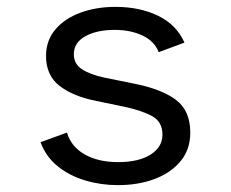

<svg xmlns="http://www.w3.org/2000/svg" viewBox="-20 -527 672 559"><path d="M323 12Q274 12 228.5 -1.5Q183 -15 148.5 -42.5Q114 -70 98 -113L175 -141Q187 -100 226.5 -77.5Q266 -55 324 -55Q384 -55 418.5 -77Q453 -99 453 -135Q453 -172 423.5 -188.5Q394 -205 343 -216L261 -233Q194 -246 154 -276.5Q114 -307 114 -364Q114 -409 141 -441Q168 -473 214 -490Q260 -507 316 -507Q387 -507 440.5 -481Q494 -455 517 -403L442 -375Q430 -407 395 -423.5Q360 -440 314 -440Q262 -440 228.5 -421.5Q195 -403 195 -369Q195 -341 218.5 -325.5Q242 -310 284 -301L368 -284Q450 -268 492 -236.5Q534 -205 534 -141Q534 -92 506 -58Q478 -24 430.5 -6Q383 12 323 12Z"/></svg>

Font: Atkinson Hyperlegible Mono ExtraLight
Style: Regular
Weight: 400
Monospace: yes
Version: Version 2.001